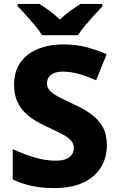

<svg xmlns="http://www.w3.org/2000/svg" viewBox="-20 -951 603 981"><path d="M526 -207Q526 -146 496 -96.5Q466 -47 406 -18.5Q346 10 255 10Q213 10 177 5Q141 0 108.5 -9.5Q76 -19 45 -34V-189Q99 -164 155.5 -147Q212 -130 264 -130Q297 -130 317.5 -138.5Q338 -147 347.5 -161.5Q357 -176 357 -195Q357 -218 341.5 -234.5Q326 -251 296 -266.5Q266 -282 223 -302Q191 -316 160.5 -334.5Q130 -353 105.5 -377.5Q81 -402 66.5 -436.5Q52 -471 52 -518Q52 -585 83.5 -630.5Q115 -676 172 -700Q229 -724 306 -724Q369 -724 422 -710Q475 -696 525 -674L471 -541Q423 -562 381.5 -573.5Q340 -585 301 -585Q274 -585 256 -577.5Q238 -570 229 -556.5Q220 -543 220 -525Q220 -504 234 -488.5Q248 -473 278 -457Q308 -441 357 -418Q410 -394 448 -366Q486 -338 506 -300.5Q526 -263 526 -207ZM195 -771Q181 -794 158.5 -821Q136 -848 112.5 -874Q89 -900 70 -918V-931H181Q207 -915 233.5 -895.5Q260 -876 286 -851Q312 -876 339 -895.5Q366 -915 392 -931H503V-918Q485 -900 461.5 -874Q438 -848 415.5 -821Q393 -794 378 -771Z"/></svg>

Font: Noto Sans Hebrew ExtraBold
Style: Regular
Weight: 800
Designer: Monotype Design Team
Foundry: Monotype Imaging Inc.
Version: Version 2.003